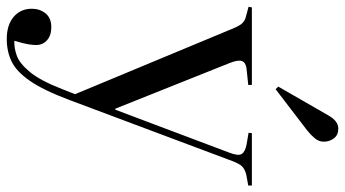

<svg xmlns="http://www.w3.org/2000/svg" viewBox="-252 -564 1045 582"><g transform="rotate(90 271.0 -272.5)"><path d="M98 230Q55 230 30.5 209Q6 188 6 154Q6 130 20 112.5Q34 95 62 95Q87 95 101.5 108Q116 121 116 141Q116 151 113.5 166Q111 181 103 207Q125 208 148.5 199.5Q172 191 198 159.5Q224 128 250 61L265 23L72 -441Q60 -472 52 -481.5Q44 -491 33 -494L0 -503L2 -513H237V-502L189 -497Q170 -495 165 -484Q160 -473 170 -447L309 -99H312L442 -444Q453 -472 446 -482.5Q439 -493 417 -497L382 -503L383 -513H542V-502L509 -496Q493 -492 484 -483.5Q475 -475 464 -444L283 39Q253 119 224.5 160Q196 201 165.5 215.5Q135 230 98 230ZM250 -585 242 -593 330 -746Q347 -775 369 -775Q389 -775 399 -761.5Q409 -748 409 -731Q409 -716 398.5 -703.5Q388 -691 374 -680Z"/></g></svg>

Font: Literata 72pt
Style: Regular
Weight: 400
Designer: Latin by Veronika Burian and Jose Scaglione. Greek by Irene Vlachou. Cyrillic by Vera Evstafieva.
Foundry: TypeTogether
Version: Version 3.002